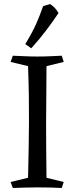

<svg xmlns="http://www.w3.org/2000/svg" viewBox="-20 -938 369 958"><path d="M288 -660 298 -629 212 -608Q212 -523 211 -455.5Q210 -388 210 -326.5Q210 -265 210.5 -199.5Q211 -134 212 -51L298 -30L288 0Q236 -3 166 -3Q131 -3 102 -2Q73 -1 44 0L33 -30L120 -51Q122 -132 123 -197.5Q124 -263 124.5 -325Q125 -387 124 -455Q123 -523 120 -608L33 -629L44 -660Q73 -659 102 -657.5Q131 -656 166 -656Q204 -656 233 -657.5Q262 -659 288 -660ZM230 -918Q243 -909 252.5 -899.5Q262 -890 272 -873Q244 -831 212 -788.5Q180 -746 136 -697L106 -718Q142 -777 160.5 -819Q179 -861 195 -907Q203 -910 212.5 -912.5Q222 -915 230 -918Z"/></svg>

Font: Ruwudu
Style: Regular
Weight: 400
Designer: Becca Hirsbrunner Spalinger
Foundry: SIL International
Version: Version 3.000